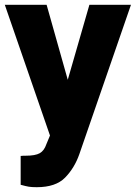

<svg xmlns="http://www.w3.org/2000/svg" viewBox="-30 -561 565 799"><path d="M123 218Q102 218 90 216Q78 214 56 208V88Q62 87 77 87Q117 87 135.5 76.5Q154 66 163 39L178 3L-10 -541H164L252 -229L342 -541H515L300 81Q280 138 241 178Q202 218 123 218Z"/></svg>

Font: Freesentation 9 Black
Style: Regular
Weight: 900
Designer: glyphs from Roboto by Christian Robertson / Hangul glyphs from Noto Sans CJK(Source Han Sans) by Jang Soo-young and Kang
Foundry: PT&
Version: Version 2.001